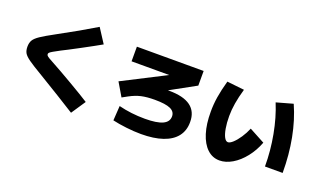

<svg xmlns="http://www.w3.org/2000/svg" viewBox="-83 -1187 2759 1684"><g transform="rotate(20 1296.5 -345.0)"><path d="M277.3 -168.9Q184.1 -224.1 144.3 -252.4Q104.5 -280.8 91.3 -303.7Q78.1 -326.7 78.1 -362.3Q78.1 -398.9 92.5 -423.1Q106.9 -447.3 147 -474.4Q187 -501.5 276.4 -549.8Q362.8 -596.2 458.3 -650.6Q553.7 -705.1 614.3 -742.2L700.2 -609.4Q644 -577.1 525.9 -513.9Q407.7 -450.7 364.3 -429.7Q322.8 -407.7 303 -396.2Q283.2 -384.8 275.1 -377.2Q267.1 -369.6 267.6 -363.3Q267.1 -355 272.2 -348.4Q277.3 -341.8 295.7 -330.6Q314 -319.3 358.4 -295.9Q410.6 -268.1 538.3 -193.6Q666 -119.1 724.6 -81.1L635.7 51.8Q485.8 -43 277.3 -168.9Z M1007.8 -12.7 1016.6 -149.4Q1132.3 -120.1 1261.7 -120.1Q1372.6 -120.1 1426 -144.8Q1479.5 -169.4 1479.5 -220.7Q1479.5 -265.6 1434.1 -286.1Q1388.7 -306.6 1288.1 -306.6Q1214.4 -306.6 1163.1 -294.9Q1111.8 -283.2 1057.6 -253.9L1005.9 -225.6L932.6 -349.6L1332 -553.7H980.5V-690.4H1603.5V-553.7L1367.2 -423.8H1378.9Q1512.2 -423.8 1579.1 -374.8Q1646 -325.7 1645.5 -228.5Q1646 -149.4 1603.3 -94.2Q1560.5 -39.1 1477.5 -10.7Q1394.5 17.6 1275.4 17.6Q1211.4 17.6 1137.9 9Q1064.5 0.5 1007.8 -12.7Z M1784.2 -376Q1783.7 -442.9 1794.9 -514.2Q1806.2 -585.4 1831.1 -673.8L1992.2 -656.2Q1969.7 -578.1 1959.5 -516.1Q1949.2 -454.1 1949.2 -395.5Q1949.2 -331.5 1958 -281.5Q1966.8 -231.4 1981.9 -203.6Q1997.1 -175.8 2016.6 -175.8Q2035.2 -175.8 2062.5 -200.9Q2089.8 -226.1 2117.7 -267.8Q2145.5 -309.6 2165 -356.4L2310.5 -278.3Q2280.3 -198.2 2230 -134.8Q2179.7 -71.3 2119.6 -35.6Q2059.6 0 2001 0Q1935.1 0 1886 -46.1Q1836.9 -92.3 1810.3 -177.2Q1783.7 -262.2 1784.2 -376ZM2291 -647.5 2444.3 -690.4Q2502 -561 2531.2 -408.9Q2560.5 -256.8 2560.5 -86.9H2395.5Q2395.5 -233.9 2368.4 -379.6Q2341.3 -525.4 2291 -647.5Z"/></g></svg>

Font: Pretendard GOV Black
Style: Regular
Weight: 900
Designer: Base glyphs from Inter by Rasmus Andersson; Hangeul glyphs from Noto Sans CJK(Source Han Sans) by Jang Soo-young and Kan
Foundry: Kil Hyung-jin
Version: Version 1.309